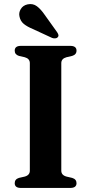

<svg xmlns="http://www.w3.org/2000/svg" viewBox="-20 -926 449 946"><path d="M282 -85Q282 -63 307.5 -56L335.5 -49.5Q357 -43 357 -23.5Q357 0 326 0H83Q52.5 0 52.5 -23.5Q52.5 -43 73.5 -49.5L102 -56Q127 -63 127 -85V-615Q127 -637 102 -644L73.5 -650.5Q52.5 -657 52.5 -676.5Q52.5 -700 83 -700H326Q357 -700 357 -676.5Q357 -657 335.5 -650.5L307.5 -644Q282 -637 282 -615ZM200.5 -852.5 261 -768Q265.5 -761.5 267.5 -755Q269.5 -748.5 264.5 -742.5Q260 -737.5 252 -737Q244 -736.5 237 -739L142 -783Q114 -794.5 97.2 -808.2Q80.5 -822 76 -844.5Q71.5 -863 82.2 -881.2Q93 -899.5 116 -904.5Q142 -910 161.8 -895.2Q181.5 -880.5 200.5 -852.5Z"/></svg>

Font: Fraunces 9pt SemiBold
Style: Regular
Weight: 600
Version: Version 1.000;[b76b70a41]